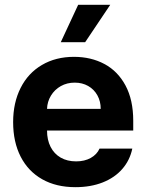

<svg xmlns="http://www.w3.org/2000/svg" viewBox="-20 -776 614 807"><path d="M35.2 -262.7Q35.2 -344.2 66.7 -406.5Q98.1 -468.8 156.2 -502.9Q214.4 -537.1 291 -537.1Q362.3 -537.1 418.7 -507.1Q475.1 -477.1 507.6 -416.5Q540 -356 540 -268.6V-227.5H177.7Q177.7 -188 192.6 -158.7Q207.5 -129.4 235.1 -113.5Q262.7 -97.7 299.8 -97.7Q335.4 -97.7 361.3 -112.1Q387.2 -126.5 398.4 -151.4H536.1Q525.9 -102.5 494.1 -65.9Q462.4 -29.3 411.9 -9.3Q361.3 10.7 296.9 10.7Q216.3 10.7 157.5 -22.5Q98.6 -55.7 66.9 -117.4Q35.2 -179.2 35.2 -262.7ZM403.3 -318.4Q403.3 -350.1 389.4 -375.2Q375.5 -400.4 350.6 -414.6Q325.7 -428.7 293.9 -428.7Q261.7 -428.7 235.6 -414.1Q209.5 -399.4 194.1 -374Q178.7 -348.6 177.7 -318.4ZM308.6 -755.9H443.4L337.9 -598.6H235.4Z"/></svg>

Font: Pretendard JP
Style: Bold
Weight: 700
Designer: Base glyphs from Inter by Rasmus Andersson; Hangeul glyphs from Noto Sans CJK(Source Han Sans) by Jang Soo-young and Kan
Foundry: Kil Hyung-jin
Version: Version 1.309